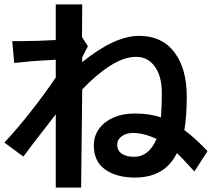

<svg xmlns="http://www.w3.org/2000/svg" viewBox="-30 -808 969 878"><path d="M844 -40Q801 -88 779 -108Q724 4 587 4Q504 4 451.5 -32.5Q399 -69 399 -144Q399 -186 423 -219Q447 -252 489 -270.5Q531 -289 585 -289Q656 -289 706 -271Q710 -319 710 -381Q710 -461 677.5 -504.5Q645 -548 593 -548Q537 -548 473 -507Q409 -466 345 -398L346 -399L341 50H225V-285L201 -254Q110 -138 77 -92L-10 -156Q48 -218 109.5 -296Q171 -374 226 -455L225 -454V-535L212 -534L173 -532Q124 -530 35 -520L26 -620H67Q141 -620 225 -625V-788H346L345 -640L344 -641Q347 -635 351 -629Q355 -623 359 -617L372 -597L346 -546V-524Q494 -644 607 -644Q711 -644 767.5 -569Q824 -494 824 -367Q824 -275 813 -213Q861 -178 919 -117L859 -24ZM578 -200Q548 -200 527 -185Q506 -170 506 -147Q506 -119 527 -105Q548 -91 583 -91Q651 -91 686 -173Q627 -200 578 -200Z"/></svg>

Font: 카카오 큰글씨 ExtraBold
Style: Regular
Weight: 800
Designer: Park Young-rak; Lee Sang-min; Kim Jung-jin; Min Bon; Park Min-gyu;
Foundry: Kakao Corporation
Version: Version 2.003